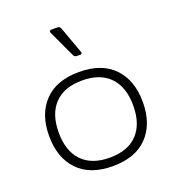

<svg xmlns="http://www.w3.org/2000/svg" viewBox="-137 -854 892 978"><g transform="rotate(-20 309.0 -365.5)"><path d="M310 -586 243 -730Q241 -733 241 -738Q241 -746 253 -746H280Q290 -746 294.5 -743Q299 -740 302 -732L353 -591L355 -583Q355 -575 345 -575H330Q322 -575 317.5 -577.5Q313 -580 310 -586ZM55 -240Q55 -358 120.5 -426.5Q186 -495 309 -495Q432 -495 497.5 -426.5Q563 -358 563 -240Q563 -122 497.5 -53.5Q432 15 309 15Q186 15 120.5 -53.5Q55 -122 55 -240ZM511 -240Q511 -340 459 -394.5Q407 -449 309 -449Q211 -449 159 -394.5Q107 -340 107 -240Q107 -140 159 -85.5Q211 -31 309 -31Q407 -31 459 -85.5Q511 -140 511 -240Z"/></g></svg>

Font: Mitr ExtraLight
Style: Regular
Weight: 275
Designer: Thanarat Vachiruckul
Foundry: Cadson Demak Co.,Ltd.
Version: Version 1.001